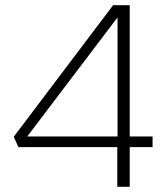

<svg xmlns="http://www.w3.org/2000/svg" viewBox="-20 -720 640 740"><path d="M432 -153H51L33 -193L416 -700H480V-194H568V-153H480V0H432ZM433 -194V-653L85 -194Z"/></svg>

Font: KoHo Light
Style: Regular
Weight: 300
Version: Version 1.000; ttfautohint (v1.6)